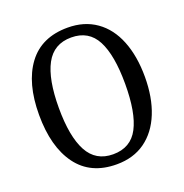

<svg xmlns="http://www.w3.org/2000/svg" viewBox="-131 -843 932 971"><g transform="rotate(-20 335.0 -357.5)"><path d="M50 -359Q50 -530 122.5 -627.5Q195 -725 336 -725Q425 -725 489 -680Q553 -635 586 -552Q619 -469 619 -358Q619 -247 585.5 -164Q552 -81 488.5 -35.5Q425 10 335 10Q195 10 122.5 -88.5Q50 -187 50 -359ZM513 -358Q513 -513 471.5 -592.5Q430 -672 336 -672Q242 -672 199 -592Q156 -512 156 -358Q156 -204 199 -124Q242 -44 335 -44Q430 -44 471.5 -123.5Q513 -203 513 -358Z"/></g></svg>

Font: Noto Serif Narrow
Style: Regular
Weight: 400
Width: 4
Designer: Monotype Design Team
Foundry: Monotype Imaging Inc.
Version: Version 1.001